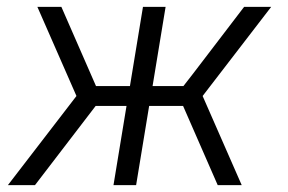

<svg xmlns="http://www.w3.org/2000/svg" viewBox="-20 -540 840 560"><path d="M3 0 203 -260 89 -520H159L260 -289H359L397 -520H463L425 -289H515L543 -325L692 -520H771L571 -260L685 0H615L514 -231H415L377 0H311L349 -231H259L82 0Z"/></svg>

Font: Iosevka Aile Light Oblique
Style: Regular
Weight: 300
Italic angle: -9°
Designer: Belleve Invis
Foundry: Belleve Invis
Version: Version 31.1.0; ttfautohint (v1.8.4)